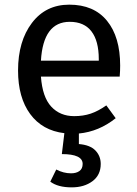

<svg xmlns="http://www.w3.org/2000/svg" viewBox="-20 -559 584 820"><path d="M493.2 -278.8Q493.2 -256.3 491.2 -231.9H154.8Q161.1 -144.5 198.7 -103.8Q236.3 -63 296.9 -63Q335.4 -63 367.4 -73.7Q399.4 -84.5 434.1 -108.9L474.1 -54.2Q402.8 2.9 316.9 11.2V56.2Q364.7 60.1 387.5 83.7Q410.2 107.4 410.2 141.1Q410.2 188.5 375 214.8Q339.8 241.2 286.1 241.2Q227.1 241.2 194.8 216.8L220.2 165Q251.5 181.2 283.2 181.2Q305.7 181.2 319.3 171.4Q333 161.6 333 141.1Q333 99.1 244.1 99.1L254.9 9.8Q160.6 -1.5 108.9 -72Q57.1 -142.6 57.1 -257.8Q57.1 -382.8 116.2 -460.9Q175.3 -539.1 275.9 -539.1Q380.9 -539.1 437 -470.2Q493.2 -401.4 493.2 -278.8ZM401.9 -299.8V-306.2Q401.9 -384.3 370.6 -425Q339.4 -465.8 277.8 -465.8Q164.6 -465.8 154.8 -299.8Z"/></svg>

Font: FiraGO
Style: Regular
Weight: 400
Designer: bBox Type
Foundry: bBox Type GmbH
Version: Version 1.001;PS 001.001;hotconv 1.0.88;makeotf.lib2.5.64775